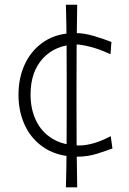

<svg xmlns="http://www.w3.org/2000/svg" viewBox="-20 -661 552 822"><path d="M262.2 141.1Q264.6 49.8 265.1 -32.2Q265.6 -114.3 265.6 -197.3V-302.7Q265.6 -385.7 265.1 -467.5Q264.6 -549.3 262.2 -640.6H310.5Q308.6 -549.3 308.1 -467.5Q307.6 -385.7 307.6 -302.7V-197.3Q307.6 -114.3 308.1 -32.2Q308.6 49.8 310.5 141.1ZM311 9.8Q230.5 9.8 174.1 -25.4Q117.7 -60.5 88.4 -120.6Q59.1 -180.7 59.1 -254.9Q59.1 -330.1 88.1 -389.9Q117.2 -449.7 171.4 -484.6Q225.6 -519.5 301.8 -519.5Q340.8 -519.5 384 -506.3Q427.2 -493.2 457 -481.4L453.1 -428.7Q403.8 -451.7 364.5 -461.2Q325.2 -470.7 305.7 -470.7Q217.8 -468.8 164.3 -411.6Q110.8 -354.5 110.8 -255.9Q110.8 -194.8 133.8 -146Q156.7 -97.2 202.4 -68.4Q248 -39.6 317.4 -38.1Q348.1 -38.1 382.8 -48.3Q417.5 -58.6 454.1 -78.1L461.4 -25.4Q434.1 -15.1 394.8 -2.7Q355.5 9.8 311 9.8Z"/></svg>

Font: Pinar FD VF
Style: Regular
Weight: 300
Designer: Amin Abedi
Version: Version 2.000